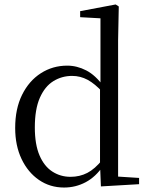

<svg xmlns="http://www.w3.org/2000/svg" viewBox="-20 -825 669 860"><path d="M267 15Q204 15 154.5 -19Q105 -53 76.5 -113Q48 -173 48 -252Q48 -338 79 -400.5Q110 -463 163 -497Q216 -531 281 -531Q325 -531 366.5 -509.5Q408 -488 444 -438H453L441 -411Q405 -450 372.5 -467.5Q340 -485 303 -485Q257 -485 219 -461.5Q181 -438 158.5 -387Q136 -336 136 -254Q136 -178 157 -129Q178 -80 214.5 -56.5Q251 -33 296 -33Q337 -33 371 -50.5Q405 -68 439 -110L452 -82H442Q409 -33 364 -9Q319 15 267 15ZM432 10 428 -89V-92V-431L430 -440V-743L339 -748V-775L498 -805L512 -796L509 -644V-34L603 -28V0Z"/></svg>

Font: Noto Serif SC
Style: Regular
Weight: 400
Designer: Ryoko NISHIZUKA 西塚涼子 (kana & ideographs); Frank Grießhammer (Latin, Greek & Cyrillic); Wenlong ZHANG 张文龙 (bopomofo); San
Foundry: Adobe
Version: Version 2.002-H1;hotconv 1.1.0;makeotfexe 2.6.0